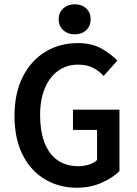

<svg xmlns="http://www.w3.org/2000/svg" viewBox="-20 -868 640 900"><path d="M340 12Q258 12 191.5 -27Q125 -66 86.5 -141.5Q48 -217 48 -325Q48 -432 87 -508.5Q126 -585 193 -625.5Q260 -666 345 -666Q410 -666 455.5 -640.5Q501 -615 530 -584L466 -512Q444 -536 415.5 -550.5Q387 -565 345 -565Q293 -565 253 -536.5Q213 -508 190.5 -455Q168 -402 168 -328Q168 -254 188.5 -200Q209 -146 249 -117.5Q289 -89 347 -89Q373 -89 397 -96.5Q421 -104 435 -118V-259H322V-354H540V-66Q508 -34 455.5 -11Q403 12 340 12ZM330 -707Q298 -707 276.5 -726.5Q255 -746 255 -778Q255 -809 276.5 -828.5Q298 -848 330 -848Q363 -848 384 -828.5Q405 -809 405 -778Q405 -746 384 -726.5Q363 -707 330 -707Z"/></svg>

Font: Source Code Pro SemiBold
Style: Regular
Weight: 600
Monospace: yes
Designer: Paul D. Hunt, Teo Tuominen
Foundry: Adobe Systems Incorporated
Version: Version 1.018;hotconv 1.0.116;makeotfexe 2.5.65601